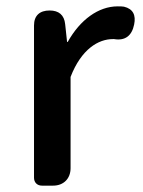

<svg xmlns="http://www.w3.org/2000/svg" viewBox="-20 -584 449 604"><path d="M87 -275V-25C87 -10 97 0 112 0H144H147C180 0 202 -22 202 -55V-342C236 -430 290 -461 335 -461C336 -461 338 -461 339 -461C374 -455 395 -472 402 -507C408 -536 399 -556 370 -563C364 -564 358 -564 350 -564C290 -564 232 -522 193 -452H191L185 -508C182 -537 165 -551 136 -551C105 -551 87 -535 87 -504Z"/></svg>

Font: GenSenRounded2 TW M
Style: Regular
Weight: 500
Version: Version 2.100;PS 2.1;hotconv 16.6.51;makeotf.lib2.5.65220 DE